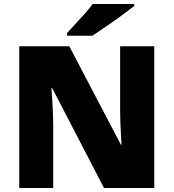

<svg xmlns="http://www.w3.org/2000/svg" viewBox="-20 -947 874 967"><path d="M757 0H504L243 -503H239Q241 -480 243 -447.5Q245 -415 246.5 -382Q248 -349 248 -322V0H77V-714H329L589 -218H592Q591 -241 589 -272Q587 -303 586 -335Q585 -367 585 -391V-714H757ZM656 -917Q638 -903 611 -882.5Q584 -862 553 -840.5Q522 -819 493.5 -799.5Q465 -780 445 -767H318V-781Q335 -800 359 -825.5Q383 -851 407 -878Q431 -905 447 -927H656Z"/></svg>

Font: Noto Sans Telugu Black
Style: Regular
Weight: 900
Designer: Jelle Bosma - Monotype Design Team
Foundry: Monotype Imaging Inc.
Version: Version 2.005; ttfautohint (v1.8.4.7-5d5b)